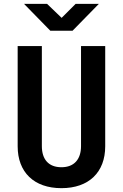

<svg xmlns="http://www.w3.org/2000/svg" viewBox="-20 -970 640 1000"><path d="M242 -810H358L495 -950H374L301 -877L225 -950H105ZM300 10C443 10 528 -73 528 -208V-730H402V-209C402 -140 366 -99 300 -99C233 -99 198 -140 198 -209V-730H72V-208C72 -73 157 10 300 10Z"/></svg>

Font: JetBrains Mono
Style: Bold
Weight: 558
Monospace: yes
Designer: Philipp Nurullin, Konstantin Bulenkov
Foundry: JetBrains
Version: Version 2.305